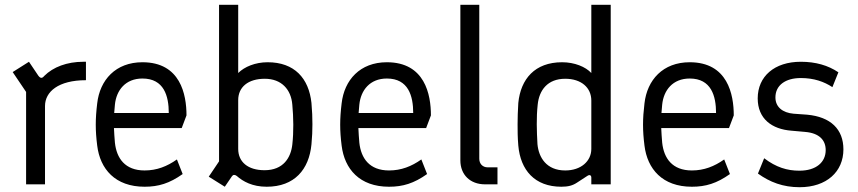

<svg xmlns="http://www.w3.org/2000/svg" viewBox="-20 -770 3583 802"><path d="M89 0H168V-327C168 -387 224 -435 339 -435V-512H328C260 -512 202 -490 165 -453C156 -442 149 -442 140 -454L101 -512L33 -469L89 -386Z M584 10C642 10 688 -4 743 -43L719 -104C678 -75 635 -58 584 -58C502 -58 467 -109 460 -174C458 -195 457 -216 456 -235H739L759 -288C759 -375 734 -510 575 -510C463 -510 397 -436 386 -338C382 -305 380 -277 380 -249C380 -221 382 -194 386 -162C398 -64 461 10 584 10ZM457 -298 460 -333C466 -393 504 -442 575 -442C665 -442 685 -369 685 -298Z M919 10 949 -34C954 -41 961 -41 969 -35C995 -12 1034 10 1094 10C1210 10 1271 -62 1281 -167C1284 -199 1285 -224 1285 -251C1285 -279 1284 -306 1281 -340C1270 -443 1210 -510 1098 -510C1046 -510 1001 -491 975 -465V-750H895V-96L852 -32ZM1085 -59C1015 -59 975 -94 975 -148V-352C975 -406 1016 -441 1086 -441C1156 -441 1196 -396 1201 -333C1206 -279 1207 -220 1201 -166C1195 -112 1164 -59 1085 -59Z M1605 10C1663 10 1709 -4 1764 -43L1740 -104C1699 -75 1656 -58 1605 -58C1523 -58 1488 -109 1481 -174C1479 -195 1478 -216 1477 -235H1760L1780 -288C1780 -375 1755 -510 1596 -510C1484 -510 1418 -436 1407 -338C1403 -305 1401 -277 1401 -249C1401 -221 1403 -194 1407 -162C1419 -64 1482 10 1605 10ZM1478 -298 1481 -333C1487 -393 1525 -442 1596 -442C1686 -442 1706 -369 1706 -298Z M2006 0H2058V-71H2017C1996 -71 1982 -86 1982 -107V-750H1903V-100C1903 -40 1944 0 2006 0Z M2325 10C2353 10 2372 5 2390 -7L2433 -35C2443 -42 2450 -38 2450 -28V0H2531V-750H2450V-465C2426 -491 2380 -510 2328 -510C2214 -510 2155 -440 2145 -340C2143 -306 2142 -279 2142 -251C2142 -224 2142 -197 2145 -162C2154 -60 2213 10 2325 10ZM2341 -58C2262 -58 2230 -113 2225 -168C2222 -223 2220 -278 2226 -333C2232 -393 2267 -441 2341 -441C2408 -441 2450 -404 2450 -350V-148C2450 -97 2407 -58 2341 -58Z M2870 10C2928 10 2974 -4 3029 -43L3005 -104C2964 -75 2921 -58 2870 -58C2788 -58 2753 -109 2746 -174C2744 -195 2743 -216 2742 -235H3025L3045 -288C3045 -375 3020 -510 2861 -510C2749 -510 2683 -436 2672 -338C2668 -305 2666 -277 2666 -249C2666 -221 2668 -194 2672 -162C2684 -64 2747 10 2870 10ZM2743 -298 2746 -333C2752 -393 2790 -442 2861 -442C2951 -442 2971 -369 2971 -298Z M3320 12C3433 12 3503 -53 3503 -146C3503 -230 3450 -282 3351 -291L3295 -295C3249 -299 3219 -323 3219 -363C3219 -414 3261 -444 3325 -444C3380 -444 3422 -429 3457 -406L3482 -468C3439 -497 3387 -512 3325 -512C3215 -512 3145 -451 3145 -359C3145 -274 3204 -230 3287 -224L3343 -219C3403 -214 3429 -184 3429 -143C3429 -93 3390 -57 3319 -57C3268 -57 3222 -71 3172 -109L3146 -45C3196 -9 3251 12 3320 12Z"/></svg>

Font: Finlandica
Style: Regular
Weight: 400
Designer: Niklas Ekholm, Juho Hiilivirta, Jaakko Suomalainen
Foundry: Helsinki Type Studio
Version: Version 2.000;Glyphs 3.2 (3202)